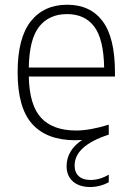

<svg xmlns="http://www.w3.org/2000/svg" viewBox="-20 -568 537 790"><path d="M453 -253H98.5Q101 -134.5 149.5 -82.8Q198 -31 293.5 -31Q350 -31 427.5 -55V-14Q287 31.5 287 113Q287 141.5 304.2 157Q321.5 172.5 352 172.5Q391 172.5 427.5 150.5V181.5Q411.5 191 391.2 196.2Q371 201.5 351.5 201.5Q306 201.5 280 178.5Q254 155.5 254 115.5Q254 83.5 270.2 56Q286.5 28.5 318 8Q299 9 290 9Q172.5 9 112.5 -57.8Q52.5 -124.5 52.5 -270.5Q52.5 -411.5 106.5 -480Q160.5 -548.5 256.5 -548.5Q351.5 -548.5 402.2 -480.8Q453 -413 453 -270ZM98.5 -290H408.5Q406.5 -407 367.8 -458.5Q329 -510 256 -510Q182 -510 141.2 -458.5Q100.5 -407 98.5 -290Z"/></svg>

Font: Encode Sans ExtraLight
Style: Regular
Weight: 275
Designer: Multiple Designers
Foundry: Impallari Type
Version: Version 2.000